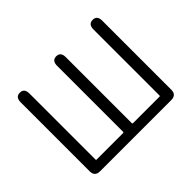

<svg xmlns="http://www.w3.org/2000/svg" viewBox="-147 -991 1251 1251"><g transform="rotate(-45 478.5 -366.0)"><path d="M150 0Q102 0 102 -48V-684Q102 -732 143 -732Q183 -732 183 -684V-75Q183 -70 188 -70H433Q438 -70 438 -75V-684Q438 -732 478 -732Q518 -732 518 -684V-75Q518 -70 523 -70H768Q773 -70 773 -75V-684Q773 -732 814 -732Q854 -732 854 -684V-48Q854 0 806 0Z"/></g></svg>

Font: Resource Han Rounded JP Normal
Style: Regular
Weight: 350
Designer: Cyano Hao (round all glyphs); Ryoko NISHIZUKA 西塚涼子 (kana, bopomofo & ideographs); Paul D. Hunt (Latin, Greek & Cyrillic)
Foundry: Cyano Hao
Version: 0.990